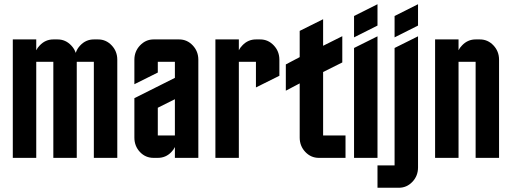

<svg xmlns="http://www.w3.org/2000/svg" viewBox="-20 -740 2399 900"><path d="M149.9 0H40V-555.2H149.9V-504.4Q155.8 -516.6 166.5 -527.3Q192.9 -555.2 230 -555.2H250Q287.1 -555.2 313.5 -527.3Q328.6 -511.7 335 -492.2Q341.3 -511.7 356.4 -527.3Q382.8 -555.2 419.9 -555.2H439.9Q477.1 -555.2 503.4 -527.3Q529.8 -499.5 529.8 -460V0H419.9V-450.2H339.8V0H230V-450.2H149.9Z M699.7 0Q662.1 0 636.2 -27.3Q609.9 -55.2 609.9 -95.2V-279.8L799.8 -375V-450.2H719.7V-399.9L609.9 -345.2V-460Q609.9 -499 636.2 -526.9Q663.1 -555.2 699.7 -555.2H819.8Q856.9 -555.2 883.3 -527.3Q909.7 -499.5 909.7 -460V0H799.8V-50.8Q793.9 -38.1 783.2 -27.3Q757.3 0 719.7 0ZM719.7 -234.9V-105H799.8V-274.9Z M1099.6 0H989.7V-555.2H1099.6V-504.4Q1105.5 -516.6 1116.2 -527.3Q1142.6 -555.2 1179.7 -555.2H1199.7Q1236.8 -555.2 1263.2 -527.3Q1289.6 -499.5 1289.6 -460V-384.8L1179.7 -330.1V-450.2H1099.6Z M1494.6 -105H1599.6V0H1474.6Q1437.5 0 1411.1 -27.8Q1384.8 -55.7 1384.8 -95.2V-349.1L1319.8 -314.9V-438L1384.8 -472.2V-595.2L1494.6 -649.9V-525.4L1584.5 -570.3V-447.3L1494.6 -402.3Z M1639.6 -665 1749.5 -720.2V-620.1L1639.6 -564.9ZM1639.6 0V-515.1L1749.5 -569.8V0Z M1829.6 -665 1939.5 -720.2V-620.1L1829.6 -564.9ZM1829.6 -515.1 1939.5 -569.8V44.9Q1939.5 84.5 1913.1 112.3Q1886.7 140.1 1849.6 140.1H1749.5V35.2H1829.6Z M2129.4 0H2019.5V-555.2H2129.4V-504.4Q2135.3 -516.6 2146 -527.3Q2172.4 -555.2 2209.5 -555.2H2229.5Q2266.6 -555.2 2293 -527.3Q2319.3 -499.5 2319.3 -460V0H2209.5V-450.2H2129.4Z"/></svg>

Font: Horta
Style: Regular
Weight: 600
Width: 3
Version: Version 0.11